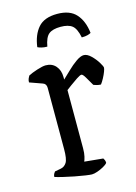

<svg xmlns="http://www.w3.org/2000/svg" viewBox="-109 -758 580 818"><g transform="rotate(-15 181.0 -349.5)"><path d="M193 0Q186 0 165 -3Q144 -6 118.5 -11Q93 -16 70 -21.5Q47 -27 35 -31Q35 -39 38.5 -45Q42 -51 44 -53L71 -58Q87 -61 96.5 -76Q106 -91 106 -135V-405Q106 -423 91 -428L35 -448Q35 -458 38.5 -465.5Q42 -473 44 -476Q59 -484 84 -492Q109 -500 122 -500Q150 -500 166.5 -481Q183 -462 183 -432V-421Q197 -434 216.5 -453Q236 -472 256 -486Q276 -500 290 -500Q305 -500 321.5 -484Q338 -468 349 -450Q360 -432 360 -426Q360 -421 355.5 -409Q351 -397 343.5 -383Q336 -369 329 -360Q320 -360 311 -362.5Q302 -365 297 -367Q286 -386 275.5 -404Q265 -422 259 -422Q253 -422 237 -411.5Q221 -401 205 -389Q189 -377 185 -374V-117Q185 -96 181.5 -81.5Q178 -67 175 -61L257 -53Q259 -50 261.5 -45Q264 -40 264 -32Q259 -25 245.5 -17.5Q232 -10 217.5 -5Q203 0 193 0ZM226 -699Q282 -699 309.5 -668Q337 -637 343 -584Q339 -581 328.5 -578Q318 -575 302 -575Q294 -615 277 -628.5Q260 -642 226 -642Q191 -642 174 -628.5Q157 -615 150 -575Q136 -575 124.5 -578Q113 -581 108 -584Q115 -637 142 -668Q169 -699 226 -699Z"/></g></svg>

Font: Texturina 72pt
Style: Regular
Weight: 400
Designer: Guillermo Torres Carreño
Foundry: Omnibus-Type
Version: Version 1.002; ttfautohint (v1.8.3)